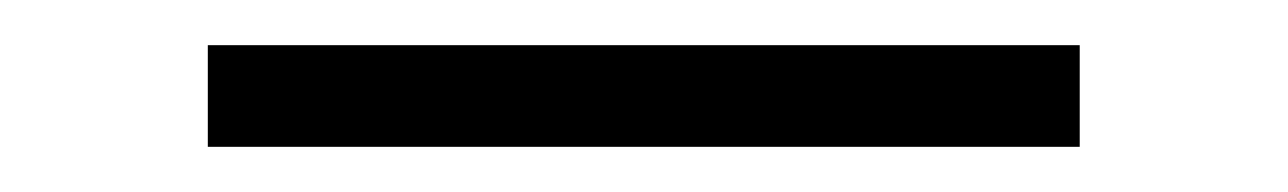

<svg xmlns="http://www.w3.org/2000/svg" viewBox="-20 -903 570 85"><path d="M458 -883V-838H72V-883Z"/></svg>

Font: BioRhyme Light
Style: Regular
Weight: 300
Designer: Aoife Mooney
Foundry: Aoife Mooney Type
Version: Version 1.600;gftools[0.9.33]